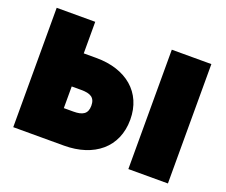

<svg xmlns="http://www.w3.org/2000/svg" viewBox="-115 -879 1248 1058"><g transform="rotate(20 509.5 -350.0)"><path d="M50 0H347C523 0 642 -96 642 -259C642 -419 525 -515 350 -515H276V-700H50ZM332 -194H276V-321H332C386 -321 414 -306 414 -258C414 -210 386 -194 332 -194ZM725 0H957V-700H725Z"/></g></svg>

Font: Chess Sans Black
Style: Regular
Weight: 900
Designer: Wolf Bōese
Foundry: Wolf Bōese
Version: Version 7.223;Glyphs 3.3 (3306)